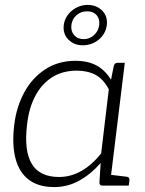

<svg xmlns="http://www.w3.org/2000/svg" viewBox="-20 -754 591 780"><path d="M200 6Q137 6 97.5 -23.5Q58 -53 43 -110Q28 -167 38 -248Q47 -321 79 -379.5Q111 -438 164 -472.5Q217 -507 286 -507Q338 -507 373 -487.5Q408 -468 431 -430L442 -485Q445 -499 458 -499H487L426 0H397Q383 0 384 -14L389 -92Q350 -47 302.5 -20.5Q255 6 200 6ZM220 -35Q268 -35 311.5 -60Q355 -85 391 -131L422 -391Q400 -433 368 -450Q336 -467 292 -467Q234 -467 191.5 -440Q149 -413 123 -363.5Q97 -314 90 -248Q77 -142 109 -88.5Q141 -35 220 -35ZM409 0 420 -45 495 -36Q501 -35 503.5 -32Q506 -29 506 -23L503 0ZM239 -652Q244 -688 272.5 -711Q301 -734 336 -734Q372 -734 395 -711Q418 -688 414 -652Q409 -616 381 -593Q353 -570 316 -570Q281 -570 258 -593Q235 -616 239 -652ZM270 -652Q267 -628 281 -611.5Q295 -595 320 -595Q344 -595 362 -611.5Q380 -628 383 -652Q386 -677 372.5 -692.5Q359 -708 334 -708Q309 -708 291 -692.5Q273 -677 270 -652Z"/></svg>

Font: Aleo Light
Style: Italic
Weight: 300
Italic angle: -7°
Designer: Alessio Laiso
Foundry: Alessio Laiso
Version: Version 2.001;gftools[0.9.29]